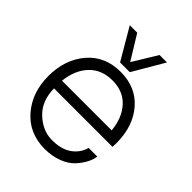

<svg xmlns="http://www.w3.org/2000/svg" viewBox="-216 -870 989 989"><g transform="rotate(45 279.0 -375.5)"><path d="M244.1 -585 144 -755.9H198.2L279.8 -623L360.8 -755.9H415L314.9 -585ZM524.9 -277.8Q524.9 -259.8 523.9 -250H98.1Q99.1 -159.2 154.5 -107.2Q210 -55.2 275.9 -54.2Q344.7 -53.2 386.5 -82.5Q428.2 -111.8 440.9 -159.2H503.9Q501 -135.3 487.5 -109.1Q474.1 -83 449.5 -55.9Q424.8 -28.8 381.3 -12Q337.9 4.9 283.2 4.9Q169.4 3.9 100.8 -75.9Q32.2 -155.8 32.2 -273.9Q32.2 -395 99.6 -474.1Q167 -553.2 280.8 -553.2Q392.6 -553.2 458.7 -476.6Q524.9 -399.9 524.9 -277.8ZM282.2 -492.2Q203.1 -492.2 155.5 -441.7Q107.9 -391.1 99.1 -307.1H460.9Q453.1 -391.1 406.7 -441.7Q360.4 -492.2 282.2 -492.2Z"/></g></svg>

Font: Oakes Grotesk
Style: Light
Weight: 300
Designer: Samuel Oakes
Foundry: Samuel Oakes
Version: Version 1.0 | wf-rip DC20170320